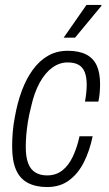

<svg xmlns="http://www.w3.org/2000/svg" viewBox="-20 -743 438 775"><path d="M170 12Q125 12 93 -4.5Q61 -21 45 -57Q29 -93 29 -151Q29 -180 31.5 -210.5Q34 -241 40 -271Q50 -328 68 -376.5Q86 -425 112.5 -461.5Q139 -498 174 -518Q209 -538 253 -538Q299 -538 328 -523Q357 -508 370.5 -478.5Q384 -449 384 -403Q384 -389 382.5 -369.5Q381 -350 377 -333H323Q326 -348 328 -367Q330 -386 330 -400Q330 -432 322 -452Q314 -472 297 -481.5Q280 -491 253 -491Q220 -491 191 -470Q162 -449 140 -409Q118 -369 105 -310Q97 -279 92.5 -250.5Q88 -222 86 -197Q84 -172 84 -149Q84 -110 93.5 -84.5Q103 -59 122.5 -47Q142 -35 170 -35Q206 -35 231.5 -55Q257 -75 274 -111Q291 -147 301 -193H354Q342 -135 319 -89Q296 -43 259.5 -15.5Q223 12 170 12ZM237 -591 329 -723H390L389 -719L283 -591Z"/></svg>

Font: Archivo Condensed ExtraLight
Style: Italic
Weight: 250
Width: 3
Italic angle: -10°
Designer: Hector Gatti
Foundry: Omnibus-Type
Version: Version 2.001